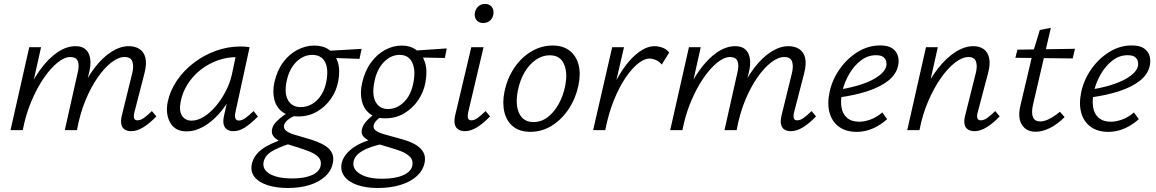

<svg xmlns="http://www.w3.org/2000/svg" viewBox="-20 -650 5776 959"><path d="M635.1 5.2Q616.1 5.2 603.1 -3Q590.2 -11.2 586.2 -28.4Q582.2 -45.6 588.4 -72.5L640.4 -284.3Q649 -318.8 641.4 -342Q633.7 -365.2 602.2 -365.2Q571.9 -365.2 537.1 -338.6Q502.3 -312.1 468.4 -263.7Q434.5 -215.4 406.8 -148.4Q379.2 -81.4 364.3 0H320.5Q342.9 -100.7 377 -179Q411.1 -257.2 452 -310.6Q493 -364.1 537.2 -391.7Q581.4 -419.4 622.9 -419.4Q654.5 -419.4 676.6 -405.3Q698.7 -391.2 706.3 -361.4Q713.8 -331.5 701.6 -284L651.3 -89Q646.8 -70.5 649.8 -59.8Q652.7 -49 666.7 -49Q682.5 -49 699.5 -61.4Q716.5 -73.8 738.7 -95.3L760.9 -68.5Q727.4 -33.7 695.9 -14.3Q664.4 5.2 635.1 5.2ZM32.5 0 126.1 -414.2H185.1L92.5 0ZM53.6 0Q73.6 -90.2 106.1 -166.6Q138.5 -243.1 179.3 -299.8Q220.1 -356.5 265.7 -388Q311.4 -419.4 357.6 -419.4Q404.9 -419.4 422.4 -383.5Q439.8 -347.5 425.3 -288.5L355 0H303.6L368 -287Q377.1 -322 369 -343.6Q360.8 -365.2 331 -365.2Q301.9 -365.2 267 -337Q232.2 -308.9 198.1 -259.2Q164.1 -209.5 136.2 -143.1Q108.3 -76.8 93.6 0Z M912.3 6.3Q854.8 6.3 830.4 -36.9Q805.9 -80.1 817.5 -140.4Q829.5 -197.5 863.8 -247.9Q898.1 -298.3 948.4 -336.5Q998.6 -374.7 1058.3 -396.3Q1118 -417.8 1180.6 -417.8Q1195.6 -417.8 1206.6 -416.8Q1217.5 -415.7 1226.7 -414.2L1156 -89.9Q1147.1 -47.9 1173.3 -47.9Q1188.6 -47.9 1206.8 -61.1Q1224.9 -74.4 1246.6 -95.3L1268.3 -68Q1233.1 -32.6 1204 -13.7Q1175 5.2 1146.8 5.2Q1127.8 5.2 1114.6 -3Q1101.5 -11.2 1097.2 -28.6Q1093 -46 1099.2 -73.4L1137.2 -243L1174.4 -277Q1161.6 -220.5 1134.6 -169.6Q1107.5 -118.6 1071.4 -78.9Q1035.3 -39.1 994.2 -16.4Q953.1 6.3 912.3 6.3ZM936.6 -47.4Q967.5 -47.4 999.5 -67.7Q1031.5 -88 1059.5 -121.6Q1087.6 -155.3 1108.5 -196.2Q1129.3 -237.2 1138.2 -278L1161.8 -388.8L1194.5 -362.2Q1187.8 -363.7 1178.8 -364.2Q1169.8 -364.7 1161.3 -364.7Q1112.5 -364.7 1066.5 -348Q1020.5 -331.4 982.3 -301.5Q944.2 -271.5 917.7 -230.5Q891.3 -189.5 882 -140.4Q873.6 -94.2 890 -70.8Q906.5 -47.4 936.6 -47.4Z M1418 289Q1360.2 289 1316.4 274.9Q1272.6 260.7 1251.5 234.2Q1230.4 207.6 1237.6 170.4Q1246.6 127.3 1286.8 96.6Q1326.9 65.9 1410.6 39.3L1423.6 69.2Q1368.2 87.4 1336.3 106.8Q1304.4 126.2 1297 157.2Q1288.5 196 1327.8 218.7Q1367 241.3 1439.6 241.3Q1500.2 241.3 1537.7 224.8Q1575.2 208.2 1581.4 178.5Q1586.8 152.1 1571.1 135.5Q1555.3 118.8 1528 107.8Q1500.7 96.7 1469.6 86.9Q1442.7 78.9 1417.8 71Q1392.8 63.1 1373.6 53.1Q1354.4 43 1344.9 29.5Q1335.4 15.9 1338.6 -3.4Q1342.6 -24.1 1359.7 -41.7Q1376.7 -59.4 1397.7 -73.9Q1418.6 -88.5 1435.2 -97.5L1465.9 -77.2Q1441.7 -68.8 1422.2 -54.9Q1402.7 -40.9 1398.5 -23.6Q1395.8 -7.4 1409.6 3.5Q1423.4 14.3 1448.7 22.1Q1474 29.9 1505 38.6Q1533.7 46.6 1560.6 56.7Q1587.6 66.9 1607.9 80.5Q1628.3 94.1 1638.3 114.6Q1648.3 135.1 1642.6 163.9Q1635.3 202.3 1605.1 230.3Q1574.9 258.4 1527.2 273.7Q1479.5 289 1418 289ZM1469.9 -68.4Q1420.3 -68.4 1390.2 -91Q1360.2 -113.6 1350.3 -152.5Q1340.4 -191.3 1350.4 -238.7Q1364 -298.2 1394.4 -339.2Q1424.9 -380.1 1466 -401.3Q1507 -422.4 1550.2 -422.4Q1594.4 -422.4 1624.6 -400.9Q1654.8 -379.4 1667.4 -339.2Q1680 -298.9 1669.2 -243.1Q1660.7 -196.8 1633.2 -157.1Q1605.7 -117.5 1564.1 -92.9Q1522.4 -68.4 1469.9 -68.4ZM1482.3 -115Q1511.7 -115 1538.3 -130.1Q1564.9 -145.3 1584.4 -175.5Q1603.9 -205.7 1611.1 -248.7Q1621.3 -308.3 1602.5 -342.1Q1583.7 -375.9 1539.4 -375.9Q1495.6 -375.9 1459.5 -340.3Q1423.4 -304.7 1411.1 -241.5Q1399.4 -182.6 1419.1 -148.8Q1438.8 -115 1482.3 -115ZM1608.4 -361.7 1599.3 -395.1 1786.3 -405.9 1775.5 -356Z M1866 289Q1807.5 289 1764 273.8Q1720.6 258.5 1699.9 230.5Q1679.1 202.5 1686.4 166Q1695.4 125.1 1739.5 91.1Q1783.6 57.2 1871.6 36.4L1885.2 69.9Q1825.1 83.4 1789.8 103.8Q1754.4 124.2 1746.7 153.7Q1737.5 193.2 1777.3 218Q1817.1 242.8 1887.6 242.8Q1953.2 242.8 1992.8 225.5Q2032.5 208.2 2039.4 178.5Q2044.8 150.6 2027.6 133.1Q2010.3 115.5 1980.5 104.4Q1950.7 93.3 1917.6 84Q1891.4 76.8 1866.8 69.2Q1842.3 61.7 1822.7 52Q1803.1 42.3 1793.2 29.1Q1783.4 15.9 1787.4 -2.6Q1791.4 -21.2 1803.7 -37Q1816 -52.8 1831.9 -65.9Q1847.7 -79 1862.1 -88.1L1895 -72.8Q1887.4 -69.4 1876.8 -62.2Q1866.2 -55 1857.7 -45.3Q1849.2 -35.5 1846.5 -24.3Q1843.1 -8.1 1856.9 2Q1870.7 12.1 1896.3 19.9Q1922 27.7 1953 35.7Q1982.9 43.2 2011.8 52.9Q2040.6 62.5 2062.6 77Q2084.6 91.5 2095.6 112.6Q2106.6 133.7 2100.6 163.9Q2092.3 202.3 2061.1 230.3Q2029.9 258.4 1980.2 273.7Q1930.5 289 1866 289ZM1905 -59Q1856.1 -59 1826.5 -82.3Q1797 -105.6 1787.3 -145.6Q1777.7 -185.5 1788.4 -234.4Q1802 -295.3 1832.4 -337Q1862.9 -378.7 1903.2 -400.5Q1943.5 -422.4 1986 -422.4Q2028.7 -422.4 2059.3 -400.5Q2089.9 -378.7 2102.9 -337.7Q2115.8 -296.7 2105 -238.7Q2096.6 -191 2069.1 -150.2Q2041.6 -109.5 1999.5 -84.2Q1957.5 -59 1905 -59ZM1918.1 -105.5Q1963.4 -105.5 1999.3 -141.9Q2035.3 -178.3 2046.2 -244.4Q2056.4 -303.9 2037.9 -339.9Q2019.5 -375.9 1976 -375.9Q1931.5 -375.9 1896.1 -338.5Q1860.7 -301.1 1849.1 -237.2Q1837.4 -174.6 1856.7 -140.1Q1876.1 -105.5 1918.1 -105.5ZM2202.1 -360.5 2051.4 -363.2 2042.9 -396.6 2211.4 -408.2Z M2301.9 5.2Q2282.9 5.2 2269.4 -3.3Q2255.9 -11.7 2251.6 -29.2Q2247.4 -46.7 2253.5 -74.1L2334 -414.2H2395.2L2318.5 -89Q2314.5 -70.5 2317.5 -59.8Q2320.5 -49 2334.9 -49Q2349.7 -49 2366.5 -61.4Q2383.3 -73.8 2405.5 -95.3L2427.7 -68.5Q2394.2 -33.7 2362.7 -14.3Q2331.2 5.2 2301.9 5.2ZM2394 -535.1Q2379.2 -535.1 2368.7 -542Q2358.2 -548.8 2353.8 -560.7Q2349.4 -572.5 2352.1 -586.8Q2355.4 -605.7 2369 -618Q2382.7 -630.4 2402.7 -630.4Q2417.5 -630.4 2427.8 -623.2Q2438 -616.1 2442.4 -604.2Q2446.8 -592.3 2444.1 -577Q2440.8 -558.5 2427.1 -546.8Q2413.5 -535.1 2394 -535.1Z M2628.9 8.5Q2575.9 8.5 2543.2 -17.9Q2510.5 -44.3 2499.4 -89.9Q2488.3 -135.5 2499.7 -192.4Q2513.2 -257.8 2548.1 -310.1Q2583 -362.5 2633.1 -392.5Q2683.3 -422.6 2740 -422.6Q2791.8 -422.6 2824.9 -397.1Q2857.9 -371.5 2869.8 -326.7Q2881.7 -281.9 2869.2 -223.3Q2856.2 -160.2 2821.7 -107.4Q2787.3 -54.6 2737.6 -23.1Q2688 8.5 2628.9 8.5ZM2644.5 -40.3Q2683.8 -40.3 2716 -65.1Q2748.1 -89.9 2770.7 -130.9Q2793.3 -171.9 2802.5 -219.5Q2816.3 -285.3 2797.2 -329.6Q2778.1 -373.9 2725.4 -373.9Q2689.6 -373.9 2657.2 -351.9Q2624.8 -329.9 2601 -290.2Q2577.2 -250.5 2566.4 -196.7Q2552.7 -125.5 2573.7 -82.9Q2594.7 -40.3 2644.5 -40.3Z M2970.2 0Q2999.9 -132.7 3046.7 -226.5Q3093.5 -320.2 3147.1 -369.8Q3200.7 -419.4 3249.3 -419.4Q3268.2 -419.4 3289 -411.9Q3309.9 -404.5 3322.4 -387.5L3285.5 -327.5Q3273.8 -342.5 3256.1 -350Q3238.5 -357.5 3223.6 -357.5Q3198.5 -357.5 3167.5 -333.1Q3136.5 -308.7 3105 -262.6Q3073.5 -216.5 3046.5 -150.1Q3019.5 -83.8 3003.1 0ZM2942.5 0 3037.7 -414.2H3096.7L3001.5 0Z M3930.1 5.2Q3911.1 5.2 3898.1 -3Q3885.2 -11.2 3881.2 -28.4Q3877.2 -45.6 3883.4 -72.5L3935.4 -284.3Q3944 -318.8 3936.4 -342Q3928.7 -365.2 3897.2 -365.2Q3866.9 -365.2 3832.1 -338.6Q3797.3 -312.1 3763.4 -263.7Q3729.5 -215.4 3701.8 -148.4Q3674.2 -81.4 3659.3 0H3615.5Q3637.9 -100.7 3672 -179Q3706.1 -257.2 3747 -310.6Q3788 -364.1 3832.2 -391.7Q3876.4 -419.4 3917.9 -419.4Q3949.5 -419.4 3971.6 -405.3Q3993.7 -391.2 4001.3 -361.4Q4008.8 -331.5 3996.6 -284L3946.3 -89Q3941.8 -70.5 3944.8 -59.8Q3947.7 -49 3961.7 -49Q3977.5 -49 3994.5 -61.4Q4011.5 -73.8 4033.7 -95.3L4055.9 -68.5Q4022.4 -33.7 3990.9 -14.3Q3959.4 5.2 3930.1 5.2ZM3327.5 0 3421.1 -414.2H3480.1L3387.5 0ZM3348.6 0Q3368.6 -90.2 3401.1 -166.6Q3433.5 -243.1 3474.3 -299.8Q3515.1 -356.5 3560.7 -388Q3606.4 -419.4 3652.6 -419.4Q3699.9 -419.4 3717.4 -383.5Q3734.8 -347.5 3720.3 -288.5L3650 0H3598.6L3663 -287Q3672.1 -322 3664 -343.6Q3655.8 -365.2 3626 -365.2Q3596.9 -365.2 3562 -337Q3527.2 -308.9 3493.1 -259.2Q3459.1 -209.5 3431.2 -143.1Q3403.3 -76.8 3388.6 0Z M4258.1 8.6Q4206 8.6 4171 -16.5Q4136.1 -41.6 4123.5 -86.9Q4111 -132.2 4124 -192.5Q4138 -254.5 4175.4 -307Q4212.9 -359.5 4265.2 -391.3Q4317.5 -423.1 4376.2 -423.1Q4415.9 -423.1 4437.1 -408.3Q4458.3 -393.6 4464.9 -370.7Q4471.4 -347.8 4465.9 -322.4Q4456.8 -278.5 4416.3 -246.7Q4375.8 -215 4312.7 -194.5Q4249.6 -174 4171.5 -163.4L4173.6 -202.7Q4240.3 -213.6 4290.5 -231.3Q4340.6 -249 4370.8 -272Q4401.1 -294.9 4406.8 -319.3Q4409.1 -329 4406.7 -341.8Q4404.3 -354.6 4393 -364.4Q4381.7 -374.2 4355.2 -374.2Q4314.6 -374.2 4280.7 -348.6Q4246.7 -322.9 4222.8 -282.4Q4198.9 -241.9 4187.7 -196.8Q4177.3 -150.6 4182.7 -115.8Q4188.1 -81 4210.7 -61.5Q4233.4 -42 4271.7 -42Q4296.8 -42 4327.2 -52.7Q4357.6 -63.4 4387 -88.3L4411 -54.8Q4388.4 -34.5 4362.9 -20Q4337.5 -5.5 4311.5 1.6Q4285.5 8.6 4258.1 8.6Z M4847.4 5.2Q4828.4 5.2 4815.1 -3Q4801.9 -11.2 4797.9 -28.4Q4793.9 -45.6 4800.6 -72.5L4853.7 -284.3Q4862.8 -320.2 4854.8 -342.7Q4846.7 -365.2 4817.6 -365.2Q4786.4 -365.2 4749.8 -337Q4713.3 -308.7 4678.4 -258.6Q4643.5 -208.5 4615.3 -142.3Q4587.1 -76 4572.6 0H4527.7Q4550.8 -97 4586 -174.5Q4621.2 -252 4663.9 -306.6Q4706.6 -361.3 4752.3 -390.3Q4798 -419.4 4841.6 -419.4Q4872.7 -419.4 4893.5 -404.5Q4914.3 -389.5 4920.7 -359.5Q4927.2 -329.5 4915 -284L4863.5 -89Q4858.5 -70.5 4861.8 -59.8Q4865 -49 4879 -49Q4894.7 -49 4911.7 -61.4Q4928.7 -73.8 4951 -95.3L4973.2 -68.5Q4939.6 -33.7 4908.1 -14.3Q4876.6 5.2 4847.4 5.2ZM4511.5 0 4605.1 -414.2H4664.1L4571.5 0Z M5153.3 8.1Q5107 8.1 5084.6 -26.1Q5062.3 -60.4 5076.5 -121.5L5138.3 -383.8L5173.6 -500.1L5228.8 -511L5139.8 -127.6Q5130.5 -86.2 5139.5 -64.8Q5148.5 -43.4 5175.5 -43.4Q5196.3 -43.4 5221.3 -56.1Q5246.4 -68.8 5274.1 -91.8L5297.5 -65.2Q5259.9 -27.9 5222.8 -9.9Q5185.6 8.1 5153.3 8.1ZM5051.7 -361.4 5061.8 -401.9 5349.2 -406.3 5337.9 -358.1Z M5515.1 8.6Q5463 8.6 5428 -16.5Q5393.1 -41.6 5380.5 -86.9Q5368 -132.2 5381 -192.5Q5395 -254.5 5432.4 -307Q5469.9 -359.5 5522.2 -391.3Q5574.5 -423.1 5633.2 -423.1Q5672.9 -423.1 5694.1 -408.3Q5715.3 -393.6 5721.9 -370.7Q5728.4 -347.8 5722.9 -322.4Q5713.8 -278.5 5673.3 -246.7Q5632.8 -215 5569.7 -194.5Q5506.6 -174 5428.5 -163.4L5430.6 -202.7Q5497.3 -213.6 5547.5 -231.3Q5597.6 -249 5627.8 -272Q5658.1 -294.9 5663.8 -319.3Q5666.1 -329 5663.7 -341.8Q5661.3 -354.6 5650 -364.4Q5638.7 -374.2 5612.2 -374.2Q5571.6 -374.2 5537.7 -348.6Q5503.7 -322.9 5479.8 -282.4Q5455.9 -241.9 5444.7 -196.8Q5434.3 -150.6 5439.7 -115.8Q5445.1 -81 5467.7 -61.5Q5490.4 -42 5528.7 -42Q5553.8 -42 5584.2 -52.7Q5614.6 -63.4 5644 -88.3L5668 -54.8Q5645.4 -34.5 5619.9 -20Q5594.5 -5.5 5568.5 1.6Q5542.5 8.6 5515.1 8.6Z"/></svg>

Font: Ysabeau
Style: Bold Italic
Weight: 700
Italic angle: -12°
Designer: Christian Thalmann (Catharsis Fonts)
Version: Version 2.002